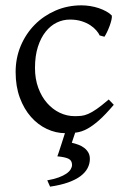

<svg xmlns="http://www.w3.org/2000/svg" viewBox="-20 -489 477 726"><path d="M410.2 -92.8Q378.4 -55.2 354.2 -33.9Q330.1 -12.7 309.6 -1.7Q289.1 9.3 269.5 12Q250 14.6 227.1 14.6Q191.4 14.6 157.5 -1.2Q123.5 -17.1 97.2 -46.9Q70.8 -76.7 54.9 -119.6Q39.1 -162.6 39.1 -216.8Q39.1 -269.5 58.3 -315.4Q77.6 -361.3 111.1 -395.3Q144.5 -429.2 189.9 -449Q235.4 -468.8 288.1 -468.8Q304.2 -468.8 321 -466.1Q337.9 -463.4 353.3 -458.3Q368.7 -453.1 381.6 -446Q394.5 -439 402.8 -430.2Q403.8 -424.3 401.4 -413.6Q398.9 -402.8 394.5 -390.9Q390.1 -378.9 384.8 -367.9Q379.4 -356.9 375 -350.1L356.9 -355Q353 -363.8 344.2 -374Q335.4 -384.3 321.5 -393.6Q307.6 -402.8 288.3 -408.9Q269 -415 244.1 -415Q218.3 -415 194.6 -403.6Q170.9 -392.1 152.6 -369.1Q134.3 -346.2 123.3 -312Q112.3 -277.8 112.3 -231.9Q112.3 -190.4 124.8 -156.7Q137.2 -123 158 -99.4Q178.7 -75.7 205.8 -62.7Q232.9 -49.8 262.2 -49.8Q275.9 -49.8 287.6 -51Q299.3 -52.2 313.2 -58.1Q327.1 -64 345.5 -76.7Q363.8 -89.4 391.1 -112.8L410.2 -92.8ZM319.8 111.8Q319.8 129.9 311.3 146.5Q302.7 163.1 284.7 176.8Q266.6 190.4 238 200.7Q209.5 210.9 169.4 216.8L158.7 192.9Q184.1 188.5 201.9 181.9Q219.7 175.3 231 167.5Q242.2 159.7 247.3 151.1Q252.4 142.6 252.4 134.8Q252.4 118.2 239.7 111.6Q227.1 105 196.8 102.1Q196.8 102.1 197.5 100.3Q198.2 98.6 201.7 88.4Q205.1 78.1 212.2 56.2Q219.2 34.2 232.4 -6.8L270.5 -5.9L251.5 50.8Q264.2 53.7 276.6 58.3Q289.1 63 298.6 70.3Q308.1 77.6 314 87.9Q319.8 98.1 319.8 111.8Z"/></svg>

Font: Gentium
Style: Regular
Weight: 400
Designer: J. Victor Gaultney
Version: Version 1.03; 2011; OFL 1.1 release